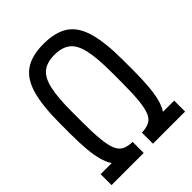

<svg xmlns="http://www.w3.org/2000/svg" viewBox="-228 -935 1056 1056"><g transform="rotate(-45 300.0 -407.0)"><path d="M14 0V-85H100Q82 -113 72 -150.5Q62 -188 57.5 -239.5Q53 -291 53 -360V-440Q53 -577 76.5 -659Q100 -741 153.5 -777.5Q207 -814 298 -814Q390 -814 444 -778Q498 -742 521.5 -660Q545 -578 545 -440V-360Q545 -292 540.5 -240Q536 -188 526.5 -150.5Q517 -113 499 -85H586V0H336V-86Q371 -87 394 -98Q417 -109 429.5 -138Q442 -167 447.5 -220.5Q453 -274 453 -360V-440Q453 -551 438.5 -614Q424 -677 390 -703Q356 -729 298 -729Q241 -729 207.5 -703Q174 -677 159.5 -614Q145 -551 145 -440V-360Q145 -274 150.5 -220.5Q156 -167 169 -138Q182 -109 205 -98Q228 -87 264 -86V0Z"/></g></svg>

Font: Victor Mono SemiBold
Style: Regular
Weight: 600
Monospace: yes
Designer: Rune Bjørnerås
Version: Version 1.561;gftools[0.9.30]